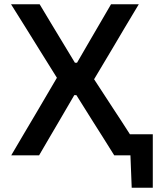

<svg xmlns="http://www.w3.org/2000/svg" viewBox="-20 -733 765 906"><path d="M33 0Q62 -49 91.5 -99.5Q121 -150 154 -205L248.5 -366L166.5 -497.5Q135 -548.5 102.5 -600.5Q70 -652 32 -713H167Q194.5 -667 221 -623Q247.5 -579 271.5 -539.5L333.5 -437H343.5L403.5 -540.5Q427 -580.5 452.5 -624.5Q478 -668.5 504 -713H635Q600.5 -655.5 569.2 -603.2Q538 -551 512 -506.5L424 -359L515 -219.5Q535.5 -188 555 -158.5Q574 -128.5 593 -99.5H701V153H601.5L595.5 0H519Q491 -45 465.8 -85Q440.5 -125 417 -162L340.5 -284H330.5L259 -161.5Q236 -122.5 213.2 -83.5Q190.5 -44.5 164.5 0Z"/></svg>

Font: Heraclito Medium
Style: Regular
Weight: 500
Designer: Kostas Bartsokas (font) & Cristiano Sobral (main changes)
Foundry: Kostas Bartsokas (font) & Cristiano Sobral (main changes)
Version: Version 1.00;July 8, 2020;FontCreator 13.0.0.2655 64-bit